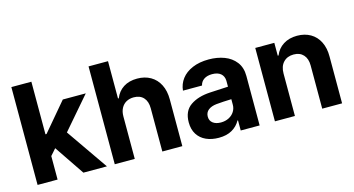

<svg xmlns="http://www.w3.org/2000/svg" viewBox="-78 -1018 2468 1340"><g transform="rotate(-15 1156.0 -348.5)"><path d="M56.6 -707H201.2V-327.1H209L380.9 -530.3H546.9L349.1 -300.8L557.6 0H387.7L241.7 -215.8L201.2 -169.9V0H56.6Z M758.8 0H614.3V-707H754.9V-437.5H760.7Q779.3 -484.9 819.8 -511Q860.4 -537.1 918.9 -537.1Q974.1 -537.1 1015.6 -513.2Q1057.1 -489.3 1079.8 -444.3Q1102.5 -399.4 1102.5 -337.9V0H958V-312.5Q958 -361.8 932.9 -389.4Q907.7 -417 862.3 -417Q832 -417 808.6 -404.1Q785.2 -391.1 772 -366.2Q758.8 -341.3 758.8 -306.6Z M1385.7 -311.5Q1439.5 -314.9 1517.6 -318.4V-361.3Q1516.6 -394.5 1494.6 -413.1Q1472.7 -431.6 1432.6 -431.6Q1396.5 -431.6 1373.5 -416Q1350.6 -400.4 1344.7 -373H1207Q1211.4 -419.9 1239.5 -457Q1267.6 -494.1 1317.9 -515.6Q1368.2 -537.1 1436.5 -537.1Q1497.1 -537.1 1548.1 -518.1Q1599.1 -499 1630.1 -458.7Q1661.1 -418.5 1661.1 -357.4V0H1524.4V-73.2H1520.5Q1499.5 -34.7 1460.7 -12.5Q1421.9 9.8 1365.2 9.8Q1313.5 9.8 1273.7 -8.1Q1233.9 -25.9 1211.2 -61.5Q1188.5 -97.2 1188.5 -148.4Q1188.5 -230.5 1243.7 -268.6Q1298.8 -306.6 1385.7 -311.5ZM1406.2 -89.8Q1438.5 -89.8 1464.1 -103Q1489.7 -116.2 1503.9 -139.2Q1518.1 -162.1 1517.6 -189.5V-228Q1494.6 -227.5 1460.9 -225.6Q1427.2 -223.6 1409.2 -221.7Q1371.1 -217.8 1349.1 -200.2Q1327.1 -182.6 1327.1 -152.3Q1327.1 -122.6 1348.9 -106.2Q1370.6 -89.8 1406.2 -89.8Z M1916 0H1771.5V-530.3H1909.2V-437.5H1915Q1933.6 -484.4 1975.1 -510.7Q2016.6 -537.1 2074.2 -537.1Q2129.4 -537.1 2170.9 -513.2Q2212.4 -489.3 2234.9 -444.1Q2257.3 -398.9 2256.8 -337.9V0H2113.3V-312.5Q2113.3 -361.3 2087.9 -389.2Q2062.5 -417 2017.6 -417Q1971.2 -417 1943.6 -387.7Q1916 -358.4 1916 -306.6Z"/></g></svg>

Font: Pretendard
Style: Bold
Weight: 700
Designer: Base glyphs from Inter by Rasmus Andersson; Hangeul glyphs from Noto Sans CJK(Source Han Sans) by Jang Soo-young and Kan
Foundry: Kil Hyung-jin
Version: Version 1.309